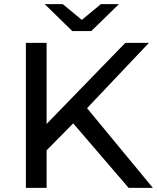

<svg xmlns="http://www.w3.org/2000/svg" viewBox="-20 -907 759 927"><path d="M193 -169 188 -291 585 -700H699L392 -376L336 -314ZM105 0V-700H205V0ZM601 0 314 -334 381 -408 718 0ZM329 -757 196 -887H283L415 -778H335L467 -887H554L421 -757Z"/></svg>

Font: Montserrat Thin Medium
Style: Regular
Weight: 500
Version: Version 9.000